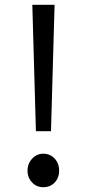

<svg xmlns="http://www.w3.org/2000/svg" viewBox="-20 -769 363 802"><path d="M115 -749H208L193 -221H130ZM115 -6Q95 -26 95 -56Q95 -86 115 -107Q134 -127 161 -127Q189 -127 208 -107Q227 -87 227 -56Q227 -26 208 -6Q189 13 161 13Q133 13 115 -6Z"/></svg>

Font: 思源黑体R
Style: Regular
Weight: 400
Designer: Ryoko NISHIZUKA  (kana & ideographs); Paul D. Hunt (Latin, Greek & Cyrillic); Wenlong ZHANG  (bopomofo); Sandoll Communi
Foundry: Adobe Systems Incorporated
Version: Version 1.00 June 24, 2014, initial release